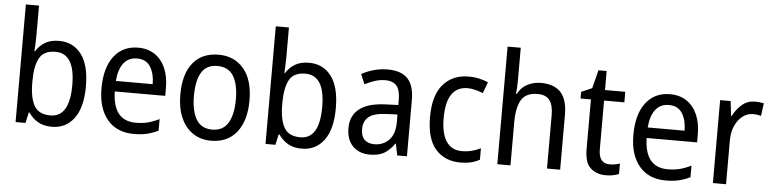

<svg xmlns="http://www.w3.org/2000/svg" viewBox="-46 -993 4971 1236"><g transform="rotate(5 2439.5 -375.0)"><path d="M163 -563Q163 -536 161.5 -510Q160 -484 159 -465H163Q186 -502 222 -523.5Q258 -545 312 -545Q403 -545 456 -475.5Q509 -406 509 -268Q509 -132 456 -61Q403 10 313 10Q259 10 222.5 -11.5Q186 -33 163 -68H157L142 0H78V-760H163ZM295 -473Q219 -473 191 -421Q163 -369 163 -273V-263Q163 -164 192.5 -113Q222 -62 297 -62Q421 -62 421 -269Q421 -473 295 -473Z M823 -546Q886 -546 931 -515.5Q976 -485 999.5 -430.5Q1023 -376 1023 -306V-252H697Q701 -63 849 -63Q892 -63 927 -72Q962 -81 1000 -100V-25Q963 -7 926.5 1.5Q890 10 843 10Q732 10 671 -63Q610 -136 610 -264Q610 -398 667 -472Q724 -546 823 -546ZM822 -476Q767 -476 735.5 -436Q704 -396 698 -320H936Q936 -387 908.5 -431.5Q881 -476 822 -476Z M1566 -269Q1566 -139 1507 -64.5Q1448 10 1341 10Q1274 10 1224 -23.5Q1174 -57 1146.5 -119.5Q1119 -182 1119 -269Q1119 -402 1177.5 -474Q1236 -546 1343 -546Q1444 -546 1505 -474.5Q1566 -403 1566 -269ZM1207 -269Q1207 -171 1239.5 -116.5Q1272 -62 1343 -62Q1412 -62 1445 -116Q1478 -170 1478 -269Q1478 -367 1445 -420Q1412 -473 1342 -473Q1271 -473 1239 -420Q1207 -367 1207 -269Z M1778 -563Q1778 -536 1776.5 -510Q1775 -484 1774 -465H1778Q1801 -502 1837 -523.5Q1873 -545 1927 -545Q2018 -545 2071 -475.5Q2124 -406 2124 -268Q2124 -132 2071 -61Q2018 10 1928 10Q1874 10 1837.5 -11.5Q1801 -33 1778 -68H1772L1757 0H1693V-760H1778ZM1910 -473Q1834 -473 1806 -421Q1778 -369 1778 -273V-263Q1778 -164 1807.5 -113Q1837 -62 1912 -62Q2036 -62 2036 -269Q2036 -473 1910 -473Z M2435 -546Q2524 -546 2565.5 -501Q2607 -456 2607 -364V0H2544L2529 -75H2526Q2496 -32 2460.5 -11Q2425 10 2367 10Q2298 10 2257 -32Q2216 -74 2216 -149Q2216 -229 2272.5 -273Q2329 -317 2443 -321L2523 -324V-357Q2523 -422 2498.5 -449Q2474 -476 2427 -476Q2392 -476 2358.5 -465Q2325 -454 2294 -438L2267 -502Q2301 -521 2344 -533.5Q2387 -546 2435 -546ZM2455 -260Q2372 -257 2338 -229Q2304 -201 2304 -149Q2304 -103 2327.5 -81Q2351 -59 2390 -59Q2448 -59 2485.5 -98Q2523 -137 2523 -213V-263Z M2953 10Q2852 10 2792.5 -57Q2733 -124 2733 -265Q2733 -407 2794.5 -476.5Q2856 -546 2958 -546Q2995 -546 3028.5 -538.5Q3062 -531 3085 -519L3058 -448Q3036 -457 3009 -464Q2982 -471 2959 -471Q2821 -471 2821 -266Q2821 -167 2855 -115.5Q2889 -64 2956 -64Q2991 -64 3021 -72Q3051 -80 3077 -93V-19Q3026 10 2953 10Z M3276 -540Q3276 -498 3271 -463H3277Q3298 -504 3338 -525Q3378 -546 3425 -546Q3512 -546 3554.5 -499Q3597 -452 3597 -355V0H3512V-345Q3512 -410 3488 -441.5Q3464 -473 3411 -473Q3335 -473 3305.5 -423.5Q3276 -374 3276 -278V0H3191V-760H3276Z M3911 -62Q3928 -62 3946 -65Q3964 -68 3977 -73V-6Q3943 10 3892 10Q3833 10 3794 -24.5Q3755 -59 3755 -148V-468H3688V-511L3757 -541L3787 -659H3840V-536H3971V-468H3840V-153Q3840 -62 3911 -62Z M4260 -546Q4323 -546 4368 -515.5Q4413 -485 4436.5 -430.5Q4460 -376 4460 -306V-252H4134Q4138 -63 4286 -63Q4329 -63 4364 -72Q4399 -81 4437 -100V-25Q4400 -7 4363.5 1.5Q4327 10 4280 10Q4169 10 4108 -63Q4047 -136 4047 -264Q4047 -398 4104 -472Q4161 -546 4260 -546ZM4259 -476Q4204 -476 4172.5 -436Q4141 -396 4135 -320H4373Q4373 -387 4345.5 -431.5Q4318 -476 4259 -476Z M4809 -546Q4823 -546 4838 -544.5Q4853 -543 4866 -540L4855 -458Q4831 -465 4803 -465Q4767 -465 4736.5 -442Q4706 -419 4687.5 -378Q4669 -337 4669 -284V0H4584V-536H4652L4663 -441H4667Q4690 -486 4725.5 -516Q4761 -546 4809 -546Z"/></g></svg>

Font: Noto Sans Thai SemCond
Style: Regular
Weight: 400
Width: 4
Designer: Monotype Design Team
Foundry: Monotype Imaging Inc.
Version: Version 2.002; ttfautohint (v1.8.4.7-5d5b)